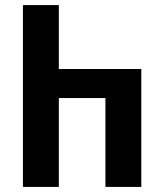

<svg xmlns="http://www.w3.org/2000/svg" viewBox="-20 -734 635 754"><path d="M70 0H211V-349H394V0H535V-463H211V-714H70Z"/></svg>

Font: Noto Sans Georgian Condensed Bold
Style: Regular
Weight: 700
Width: 3
Designer: Monotype Design Team, Akaki Razmadze
Foundry: Google LLC
Version: Version 2.005